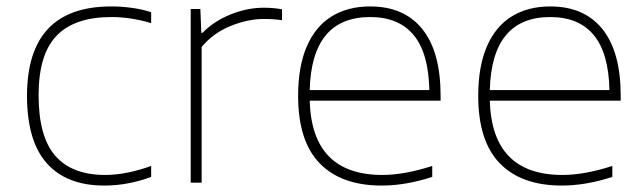

<svg xmlns="http://www.w3.org/2000/svg" viewBox="-20 -568 2003 597"><path d="M64 -270Q64 -548 326 -548Q358 -548 390.5 -543.5Q423 -539 450 -530V-496Q388 -515 326 -515Q212 -515 156 -457Q100 -399 100 -272Q100 -143 152 -83.5Q204 -24 307 -24Q371.5 -24 450 -52V-18Q378 9 304 9Q187.5 9 125.8 -60Q64 -129 64 -270Z M573 -540H603L606 -466H610Q644 -501.5 696.2 -522.8Q748.5 -544 800 -544Q831 -544 857 -539V-505Q833 -509 800 -509Q750.5 -509 696.5 -487Q642.5 -465 607 -422V0H573Z M1350 -255H943Q949.5 -24 1169 -24Q1237 -24 1324 -52V-18Q1241.5 9 1167 9Q1041.5 9 974.2 -60Q907 -129 907 -270Q907 -361.5 934 -423.8Q961 -486 1011.2 -517Q1061.5 -548 1131 -548Q1236.5 -548 1293.2 -477.5Q1350 -407 1350 -270ZM943 -288H1315Q1312.5 -403.5 1266 -459.2Q1219.5 -515 1131 -515Q949 -515 943 -288Z M1910 -255H1503Q1509.5 -24 1729 -24Q1797 -24 1884 -52V-18Q1801.5 9 1727 9Q1601.5 9 1534.2 -60Q1467 -129 1467 -270Q1467 -361.5 1494 -423.8Q1521 -486 1571.2 -517Q1621.5 -548 1691 -548Q1796.5 -548 1853.2 -477.5Q1910 -407 1910 -270ZM1503 -288H1875Q1872.5 -403.5 1826 -459.2Q1779.5 -515 1691 -515Q1509 -515 1503 -288Z"/></svg>

Font: Encode Sans Expanded Thin
Style: Regular
Weight: 250
Width: 7
Designer: Multiple Designers
Foundry: Impallari Type
Version: Version 2.000